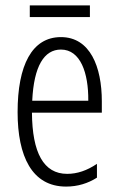

<svg xmlns="http://www.w3.org/2000/svg" viewBox="-20 -679 439 709"><path d="M312 -659H90V-616H312ZM205 -542C98 -542 45 -438 45 -265C45 -102 98 10 224 10C267 10 305 -2 338 -23V-74C301 -49 265 -37 228 -37C141 -37 99 -115 98 -263H356V-305C356 -432 313 -542 205 -542ZM205 -496C277 -496 307 -410 306 -307H99C105 -435 143 -496 205 -496Z"/></svg>

Font: Noto Sans Thai Looped ExtraCondensed Light
Style: Regular
Weight: 300
Width: 2
Designer: Sasikarn Vongin, Ben Mitchell
Foundry: The Fontpad Ltd
Version: Version 1.001